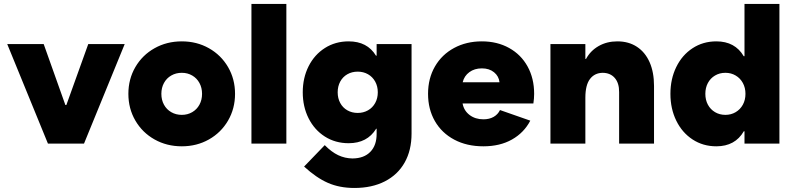

<svg xmlns="http://www.w3.org/2000/svg" viewBox="-20 -727 4021 972"><path d="M16.6 -503.9H201.2L311 -195.3H315.9L426.8 -503.9H611.3L405.3 0H222.7Z M629.9 -252Q629.9 -326.7 665.3 -387.5Q700.7 -448.2 762.5 -482.9Q824.2 -517.6 900.4 -517.6Q976.1 -517.6 1037.6 -482.9Q1099.1 -448.2 1134.5 -387.5Q1169.9 -326.7 1169.9 -252Q1169.9 -177.2 1134.5 -116.5Q1099.1 -55.7 1037.6 -21Q976.1 13.7 900.4 13.7Q824.2 13.7 762.5 -21Q700.7 -55.7 665.3 -116.5Q629.9 -177.2 629.9 -252ZM1002.9 -252Q1002.9 -282.7 989.7 -306.9Q976.6 -331.1 953.1 -344.7Q929.7 -358.4 900.4 -358.4Q870.6 -358.4 846.9 -344.7Q823.2 -331.1 810.1 -306.9Q796.9 -282.7 796.9 -252Q796.9 -221.2 810.1 -197Q823.2 -172.9 846.9 -159.2Q870.6 -145.5 900.4 -145.5Q929.7 -145.5 953.1 -159.2Q976.6 -172.9 989.7 -197Q1002.9 -221.2 1002.9 -252Z M1252.9 -707H1429.7V0H1252.9Z M1892.6 -259.8Q1892.6 -290 1879.4 -314Q1866.2 -337.9 1843 -351.1Q1819.8 -364.3 1791 -364.3Q1761.7 -364.3 1738.5 -351.1Q1715.3 -337.9 1702.4 -314Q1689.5 -290 1689.5 -259.8Q1689.5 -229.5 1702.4 -205.6Q1715.3 -181.6 1738.5 -168.5Q1761.7 -155.3 1791 -155.3Q1819.8 -155.3 1843 -168.5Q1866.2 -181.6 1879.4 -205.6Q1892.6 -229.5 1892.6 -259.8ZM1519.5 116.2 1624 7.8Q1658.2 42.5 1692.1 58.6Q1726.1 74.7 1764.6 75.2Q1822.8 74.7 1855 41.5Q1887.2 8.3 1886.7 -50.8V-75.2H1884.3Q1839.4 -2 1745.1 -2Q1677.7 -2 1624.8 -35.6Q1571.8 -69.3 1542.2 -128.2Q1512.7 -187 1512.7 -259.8Q1512.7 -332.5 1542.2 -391.4Q1571.8 -450.2 1624.8 -483.9Q1677.7 -517.6 1745.1 -517.6Q1839.4 -517.6 1883.3 -445.3H1886.7V-503.9H2063.5V-50.8Q2063.5 33.7 2028.6 95.7Q1993.7 157.7 1928.2 191.2Q1862.8 224.6 1774.4 224.6Q1698.7 224.6 1639.9 198.7Q1581.1 172.9 1519.5 116.2Z M2147 -252Q2147 -330.1 2181.9 -390.4Q2216.8 -450.7 2278.8 -484.1Q2340.8 -517.6 2419.4 -517.6Q2497.1 -517.6 2557.4 -484.1Q2617.7 -450.7 2650.9 -390.4Q2684.1 -330.1 2684.1 -252Q2684.1 -229 2680.2 -203.1H2321.8Q2328.6 -166.5 2357.4 -144.8Q2386.2 -123 2427.2 -123Q2457.5 -123 2479 -135.3Q2500.5 -147.5 2511.2 -169.9L2664.6 -116.2Q2632.8 -55.2 2572 -20.8Q2511.2 13.7 2427.2 13.7Q2343.3 13.7 2279.8 -20Q2216.3 -53.7 2181.6 -114Q2147 -174.3 2147 -252ZM2508.8 -310.5Q2505.4 -341.3 2481.2 -361.1Q2457 -380.9 2419.4 -380.9Q2382.3 -380.9 2356.2 -361.8Q2330.1 -342.8 2322.3 -310.5Z M2766.6 -503.9H2943.4V-428.7H2946.8Q2969.2 -470.2 3010.7 -493.9Q3052.2 -517.6 3105.5 -517.6Q3162.6 -517.6 3204.3 -490.2Q3246.1 -462.9 3268.6 -412.1Q3291 -361.3 3291 -292V0H3114.3V-260.7Q3114.7 -306.2 3092.5 -332Q3070.3 -357.9 3031.2 -358.4Q2990.2 -357.9 2966.8 -327.1Q2943.4 -296.4 2943.4 -232.4V0H2766.6Z M3749 0V-62.5H3745.6Q3701.7 13.7 3606.4 13.7Q3539.1 13.7 3486.1 -21Q3433.1 -55.7 3403.6 -116.2Q3374 -176.8 3374 -252Q3374 -327.1 3403.6 -387.7Q3433.1 -448.2 3486.1 -482.9Q3539.1 -517.6 3606.4 -517.6Q3701.2 -517.6 3745.1 -442.4H3749V-707H3925.8V0ZM3753.9 -252Q3753.9 -282.7 3740.7 -306.9Q3727.5 -331.1 3704.3 -344.7Q3681.2 -358.4 3652.3 -358.4Q3623 -358.4 3599.9 -344.7Q3576.7 -331.1 3563.7 -306.9Q3550.8 -282.7 3550.8 -252Q3550.8 -221.2 3563.7 -197Q3576.7 -172.9 3599.9 -159.2Q3623 -145.5 3652.3 -145.5Q3681.2 -145.5 3704.3 -159.2Q3727.5 -172.9 3740.7 -197Q3753.9 -221.2 3753.9 -252Z"/></svg>

Font: Wanted Sans Black
Style: Regular
Weight: 900
Designer: Original Design by Kil Hyung-jin and Kang Hanbin, Wanted Lab, Inc; Hangeul from Source Han Sans by Jang Soo-young and Ka
Foundry: Wanted Lab, Inc.
Version: Version 1.003